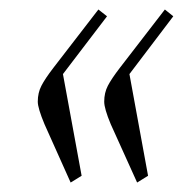

<svg xmlns="http://www.w3.org/2000/svg" viewBox="-20 -432 398 402"><path d="M59.1 -219.2Q59.1 -237.8 66.7 -252.4Q74.2 -267.1 91.8 -290L186 -412.1L204.1 -397.9L111.8 -276.9L150.9 -64L127.9 -49.8L73.2 -171.9Q59.1 -205.6 59.1 -219.2ZM198.2 -219.2Q198.2 -237.8 205.8 -252.4Q213.4 -267.1 231 -290L325.2 -412.1L342.8 -397.9L251 -276.9L290 -64L267.1 -49.8L211.9 -171.9Q198.2 -204.6 198.2 -219.2Z"/></svg>

Font: Dihjauti S
Style: Italic
Weight: 400
Italic angle: -9°
Designer: T. Christopher White
Version: Version 3.0.0